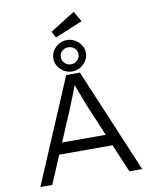

<svg xmlns="http://www.w3.org/2000/svg" viewBox="-113 -1186 1016 1270"><g transform="rotate(-10 395.0 -551.5)"><path d="M53 0 350 -700H442L737 0H651L449 -478Q440 -502 431.5 -524.5Q423 -547 414.5 -568.5Q406 -590 398 -612Q390 -634 382 -656H404Q395 -630 387 -607.5Q379 -585 370.5 -564Q362 -543 353 -521Q344 -499 334 -473L133 0ZM177 -189 208 -265H577L603 -189ZM394 -716Q365 -716 340 -730.5Q315 -745 300 -769Q285 -793 285 -821Q285 -850 300 -874Q315 -898 340 -912.5Q365 -927 394 -927Q423 -927 448 -912.5Q473 -898 488.5 -874Q504 -850 504 -821Q504 -793 488.5 -769Q473 -745 448 -730.5Q423 -716 394 -716ZM394 -764Q419 -764 436.5 -781Q454 -798 454 -821Q454 -847 436.5 -862.5Q419 -878 394 -878Q369 -878 352 -862Q335 -846 335 -821Q335 -798 352.5 -781Q370 -764 394 -764ZM327 -956 304 -998 471 -1103 512 -1033Z"/></g></svg>

Font: Lexend Exa Light
Style: Regular
Weight: 300
Designer: Bonnie Shaver-Troup, Thomas Jockin
Foundry: Lexend
Version: Version 1.007